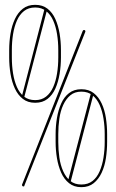

<svg xmlns="http://www.w3.org/2000/svg" viewBox="-20 -771 481 794"><path d="M18 -564Q18 -599 23.5 -632Q29 -665 41.5 -692Q54 -719 74.5 -735Q95 -751 125 -751H126Q156 -751 176.5 -735Q197 -719 209 -692Q221 -665 226.5 -632Q232 -599 232 -564V-533Q232 -499 226.5 -465.5Q221 -432 209 -405Q197 -378 176.5 -362Q156 -346 126 -346H125Q95 -346 74.5 -362Q54 -378 41.5 -405Q29 -432 23.5 -465.5Q18 -499 18 -533ZM29 -564V-533Q29 -499 34 -467.5Q39 -436 50 -411Q61 -386 79.5 -371.5Q98 -357 125 -357H126Q152 -357 170.5 -371.5Q189 -386 200 -411Q211 -436 216 -467.5Q221 -499 221 -533V-564Q221 -598 216 -629.5Q211 -661 200 -686Q189 -711 170.5 -725.5Q152 -740 126 -740H125Q98 -740 79.5 -725.5Q61 -711 50 -686Q39 -661 34 -629.5Q29 -598 29 -564ZM80 -368Q80 -366 78.5 -365Q77 -364 75 -364Q73 -364 72 -365Q71 -366 70 -367.5Q69 -369 70 -371L164 -734Q165 -736 166.5 -737Q168 -738 170 -738Q171 -738 172.5 -737Q174 -736 174.5 -734.5Q175 -733 175 -732ZM81 -4Q81 0 77 0Q74 0 72.5 -2Q71 -4 71 -6Q71 -6 71 -6.5Q71 -7 71 -7L322 -643Q324 -647 327 -647Q330 -647 331.5 -645.5Q333 -644 333 -642Q333 -641 333 -640.5Q333 -640 333 -640ZM210 -216Q210 -250 215.5 -283Q221 -316 233 -343Q245 -370 265.5 -386Q286 -402 316 -402H317Q347 -402 367.5 -386Q388 -370 400.5 -343Q413 -316 418 -283Q423 -250 423 -216V-184Q423 -150 418 -117Q413 -84 400.5 -57Q388 -30 367.5 -13.5Q347 3 317 3H316Q286 3 265.5 -13.5Q245 -30 233 -57Q221 -84 215.5 -117Q210 -150 210 -184ZM221 -216V-184Q221 -151 225.5 -119.5Q230 -88 241.5 -62.5Q253 -37 271 -22.5Q289 -8 316 -8H317Q344 -8 362.5 -22.5Q381 -37 392 -62.5Q403 -88 408 -119.5Q413 -151 413 -184V-216Q413 -249 408 -280.5Q403 -312 392 -337Q381 -362 362.5 -377Q344 -392 317 -392H316Q289 -392 271 -377Q253 -362 241.5 -337Q230 -312 225.5 -280.5Q221 -249 221 -216ZM272 -19Q271 -18 270 -17Q269 -16 267 -16Q265 -16 263.5 -16.5Q262 -17 261.5 -18.5Q261 -20 261 -22L356 -386Q356 -387 357.5 -388Q359 -389 361 -389Q363 -389 364 -388.5Q365 -388 366 -386.5Q367 -385 367 -383Z"/></svg>

Font: Libertine-Super Thin
Style: Regular
Weight: 100
Designer: Bastien Sozeau
Foundry: NBR — Bastien Sozeau
Version: Version 2.003;gftools[0.9.33]